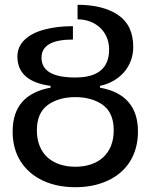

<svg xmlns="http://www.w3.org/2000/svg" viewBox="-20 -760 622 793"><path d="M549.8 -216.8C549.8 -318.8 497.6 -378.9 393.1 -397.9V-405.3C474.6 -422.9 530.3 -484.9 530.3 -565.9C530.3 -625.5 509.8 -669.4 468.3 -697.8C426.8 -726.1 370.6 -740.2 300.3 -740.2V-680.2C372.1 -680.2 430.7 -631.8 430.7 -555.7C430.7 -478.5 384.3 -439.9 291 -439.9C197.8 -439.9 151.4 -467.3 151.4 -521.5C151.4 -571.8 194.8 -596.7 281.2 -596.7V-651.9C237.8 -651.9 199.2 -647.5 164.6 -638.2C95.2 -620.1 51.8 -581.5 51.8 -526.9C51.8 -458 97.7 -417.5 189 -405.3V-397.9C84.5 -378.9 32.2 -318.8 32.2 -216.8C32.2 -168.5 43.5 -127 65.9 -92.3C110.4 -23.4 191.4 13.2 291 13.2C340.8 13.2 385.3 4.4 424.3 -13.7C502.4 -49.3 549.8 -119.6 549.8 -216.8ZM449.7 -221.7C449.7 -124 385.3 -71.3 291 -71.3C196.8 -71.3 132.3 -124 132.3 -221.7C132.3 -270 147.5 -304.7 177.7 -326.7C207.5 -348.1 245.6 -358.9 291 -358.9C336.4 -358.9 374.5 -348.1 404.8 -326.7C434.6 -304.7 449.7 -270 449.7 -221.7Z"/></svg>

Font: SG Kara
Style: Regular
Weight: 400
Designer: Damoon Khanjanzadeh
Version: Version 1.000